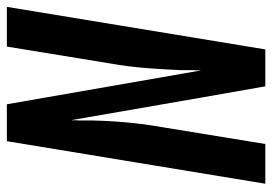

<svg xmlns="http://www.w3.org/2000/svg" viewBox="-134 -640 775 546"><g transform="rotate(-90 253.0 -367.5)"><path d="M3 0 124 -735H229L325 -184Q326 -188 325.5 -193Q325 -198 326 -202V-239Q328 -289 332 -339.5Q336 -390 345 -441L393 -735H506L385 0H280L248 -182L184 -551Q183 -547 183.5 -542Q184 -537 183 -533V-496Q182 -446 177.5 -395.5Q173 -345 164 -294L116 0Z"/></g></svg>

Font: Iosevka SS18
Style: Bold Italic
Weight: 700
Italic angle: -9°
Monospace: yes
Designer: Belleve Invis
Foundry: Belleve Invis
Version: Version 25.1.1; ttfautohint (v1.8.4)